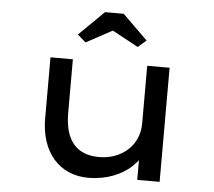

<svg xmlns="http://www.w3.org/2000/svg" viewBox="-53 -811 983 880"><g transform="rotate(5 438.0 -371.5)"><path d="M438 -672 558 -607 596 -640 481 -753H395L280 -640L318 -607ZM384 10C469 10 537 -20 581 -60C592 -71 602 -81 609 -91V0H712V-525H609V-259C609 -156 526 -89 426 -89C317 -89 267 -157 267 -279V-525H164V-244C164 -87 253 10 384 10Z"/></g></svg>

Font: Lexend Peta
Style: Regular
Weight: 400
Designer: Bonnie Shaver-Troup, Thomas Jockin
Foundry: Lexend
Version: Version 1.007